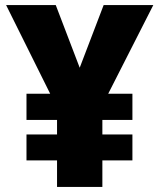

<svg xmlns="http://www.w3.org/2000/svg" viewBox="-20 -734 626 754"><path d="M293 -468 387 -714H582L405 -366H500V-263H382V-206H500V-104H382V0H204V-104H84V-206H204V-263H84V-366H177L4 -714H199Z"/></svg>

Font: Noto Sans Khmer UI Black
Style: Regular
Weight: 900
Designer: Danh Hong and the Monotype Design Team
Foundry: Monotype Imaging Inc.
Version: Version 2.002; ttfautohint (v1.8.4.7-5d5b)